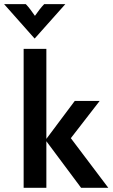

<svg xmlns="http://www.w3.org/2000/svg" viewBox="-62 -901 541 921"><path d="M327.1 0 156.2 -229.2 296.5 -416.7H416L277.8 -238.2L457.6 0ZM51.4 0V-666.7H160.4V0ZM103.5 -716.7 -42.4 -881.2H61.8Q74.3 -868.1 84 -854.9Q93.8 -841.7 105.6 -825Q117.4 -841.7 127.4 -854.9Q137.5 -868.1 150 -881.2H251.4L104.9 -716.7Z"/></svg>

Font: Afacad Flux SemiBold
Style: Regular
Weight: 600
Designer: Kristian Moeller
Foundry: Dicotype
Version: Version 1.100